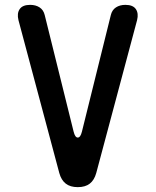

<svg xmlns="http://www.w3.org/2000/svg" viewBox="-20 -760 640 790"><path d="M224 -48 56 -677Q49 -705 61 -722.5Q73 -740 104 -740Q127 -740 143 -729.5Q159 -719 164 -698L283 -218Q289 -194 300 -194Q311 -194 317 -218L436 -698Q441 -719 457 -729.5Q473 -740 496 -740Q527 -740 539 -722.5Q551 -705 544 -677L376 -48Q368 -19 349.5 -4.5Q331 10 300 10Q269 10 250.5 -4.5Q232 -19 224 -48Z"/></svg>

Font: Maple Mono NL SemiBold
Style: Regular
Weight: 600
Monospace: yes
Designer: subframe7536
Version: Version 7.000